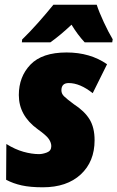

<svg xmlns="http://www.w3.org/2000/svg" viewBox="-20 -786 499 816"><path d="M194 -606Q235 -635 284 -681Q310 -638 340 -606H457L459 -619Q441 -649 421 -692Q401 -735 391 -766H207Q178 -730 142.5 -690Q107 -650 74 -618L73 -606ZM382 -190Q382 -244 360.5 -279Q339 -314 294 -343Q263 -366 252 -377Q241 -388 241 -402Q241 -433 272 -433Q320 -433 374 -390L435 -513Q363 -563 263 -563Q159 -563 109.5 -511.5Q60 -460 60 -382Q60 -295 140 -237Q178 -210 188 -194.5Q198 -179 198 -165Q198 -145 179.5 -138Q161 -131 146 -131Q115 -131 79.5 -141Q44 -151 7 -174L6 -22Q36 -6 72.5 2Q109 10 162 10Q264 10 323 -44.5Q382 -99 382 -190Z"/></svg>

Font: Noto Sans Display SemiCondensed Black
Style: Italic
Weight: 900
Width: 4
Designer: Monotype Design team
Foundry: Monotype Imaging Inc.
Version: 1.000